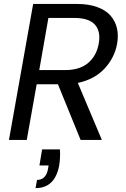

<svg xmlns="http://www.w3.org/2000/svg" viewBox="-20 -717 648 984"><path d="M195.8 48.8H287.1Q290 89.8 283.2 131.8Q261.2 247.1 162.1 247.1L169.9 205.1Q215.3 205.1 226.1 148.9L229 130.9H182.1ZM117.2 0H25.9L149.9 -696.8H374Q434.1 -696.8 478 -680.9Q522 -665 546.4 -637Q570.8 -608.9 579.3 -572.3Q587.9 -535.6 580.1 -492.2Q566.9 -420.4 515.9 -365.5Q464.8 -310.5 378.9 -292L502 0H393.1L276.9 -285.2H168ZM485.8 -492.2Q497.6 -555.2 467 -590.1Q436.5 -625 360.8 -625H228L181.2 -357.9H314.9Q388.7 -357.9 431.6 -394.3Q474.6 -430.7 485.8 -492.2Z"/></svg>

Font: SVN-Poppins
Style: Italic
Weight: 400
Italic angle: -10°
Designer: Ninad Kale (Devanagari), Jonny Pinhorn (Latin)
Foundry: Indian Type Foundry
Version: Version 3.002 2017